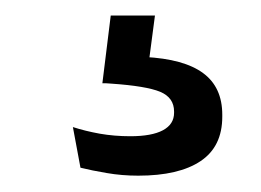

<svg xmlns="http://www.w3.org/2000/svg" viewBox="-20 -28 328 241"><path d="M174.5 -8.5 164.5 67.5 130 43.5Q137 43.5 145.2 43.2Q153.5 43 161.5 43.5Q211 46 235 63.8Q259 81.5 259 116V118.5Q259 156 231.8 174.2Q204.5 192.5 153.5 192.5Q133 192.5 114 189.2Q95 186 81 182.5L71.5 131.5Q87 136.5 105.2 139.8Q123.5 143 143.5 143Q170.5 143 184.5 135.5Q198.5 128 198.5 113.5V112Q198.5 94.5 181 87.2Q163.5 80 120 77Q115.5 76.5 112.8 76.5Q110 76.5 108.5 76.5L119 -8.5Z"/></svg>

Font: Anek Bangla
Style: Regular
Weight: 400
Designer: Sulekha Rajkumar (Bangla), Yesha Goshar (Latin)
Foundry: Ek Type
Version: Version 1.003